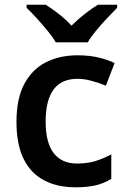

<svg xmlns="http://www.w3.org/2000/svg" viewBox="-20 -786 539 816"><path d="M300 10Q224 10 167.5 -19.5Q111 -49 80.5 -110.5Q50 -172 50 -268Q50 -367 83.5 -429.5Q117 -492 175.5 -521.5Q234 -551 310 -551Q359 -551 399 -541.5Q439 -532 467 -518L430 -422Q400 -434 369 -442.5Q338 -451 309 -451Q174 -451 174 -269Q174 -180 208 -135.5Q242 -91 307 -91Q352 -91 387 -102Q422 -113 453 -130V-26Q423 -7 387.5 1.5Q352 10 300 10ZM217 -606Q204 -629 181.5 -656Q159 -683 135.5 -709Q112 -735 93 -753V-766H174Q200 -750 229.5 -727Q259 -704 284 -677Q311 -704 340.5 -727Q370 -750 396 -766H478V-753Q460 -735 435.5 -709Q411 -683 388.5 -656Q366 -629 353 -606Z"/></svg>

Font: Noto Sans Sundanese SemiBold
Style: Regular
Weight: 600
Version: Version 2.003